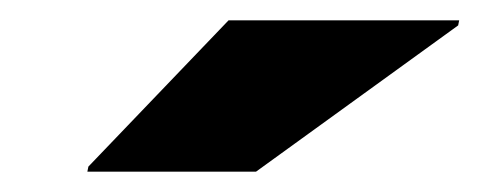

<svg xmlns="http://www.w3.org/2000/svg" viewBox="-20 -733 472 189"><path d="M66 -564 67 -569 205 -713H432L431 -708L232 -564Z"/></svg>

Font: Saira Expanded Black
Style: Italic
Weight: 900
Width: 7
Italic angle: -12°
Designer: Hector Gatti with collaboration of the Omnibus-Type team
Foundry: Omnibus-Type
Version: Version 1.101